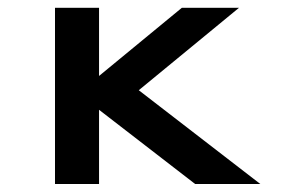

<svg xmlns="http://www.w3.org/2000/svg" viewBox="-20 -459 708 479"><path d="M117.2 0V-439.5H227.1V-269.5L433.6 -439.5H576.2L326.2 -233.9L629.4 0H466.8L227.1 -185.1V0Z"/></svg>

Font: Squarish Sans CT
Style: RegularSC
Weight: 400
Version: Version 0.9